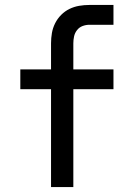

<svg xmlns="http://www.w3.org/2000/svg" viewBox="-20 -755 540 775"><path d="M186 0V-395H62V-475H186V-580Q186 -601 189.5 -621.5Q193 -642 202.5 -661Q212 -680 227 -695Q242 -710 260.5 -719Q279 -728 299.5 -731.5Q320 -735 341 -735H438V-655H341Q327 -655 313.5 -650Q300 -645 291 -633.5Q282 -622 279 -608Q276 -594 276 -580V-475H438V-395H276V0Z"/></svg>

Font: Iosevka SS04 Medium
Style: Regular
Weight: 500
Monospace: yes
Designer: Belleve Invis
Foundry: Belleve Invis
Version: Version 19.0.0; ttfautohint (v1.8.4)